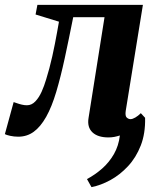

<svg xmlns="http://www.w3.org/2000/svg" viewBox="-54 -553 654 788"><path d="M321.5 215 303 182Q336.5 164 365.2 138.8Q394 113.5 413.5 79.5Q433 45.5 438 3Q427 6.5 415.5 8.8Q404 11 391 11Q347 11 325 -10.2Q303 -31.5 309.5 -69.5L375 -482.5H246.5Q228.5 -392 211.8 -314.5Q195 -237 176.8 -175.8Q158.5 -114.5 135.5 -73.5Q112 -32 84.2 -12Q56.5 8 21 8Q3.5 8 -12.2 4.5Q-28 1 -34 -2.5L2 -134Q7.5 -132.5 16.2 -129.2Q25 -126 35.8 -123.5Q46.5 -121 56.5 -121Q76 -121 91 -136.8Q106 -152.5 116.8 -176.5Q127.5 -200.5 135.2 -226.5Q143 -252.5 148.5 -272.5Q155 -297.5 160.8 -322.8Q166.5 -348 171.2 -372.5Q176 -397 180.2 -420.2Q184.5 -443.5 188 -464L92 -493.5L99.5 -533H532.5L462 -98Q459 -77 466.2 -70.5Q473.5 -64 481.5 -64Q490 -64 501.5 -70.8Q513 -77.5 524 -88.5L541.5 -69.5Q543 -5.5 523.8 44Q504.5 93.5 471.5 129Q438.5 164.5 399.2 186Q360 207.5 321.5 215Z"/></svg>

Font: Merriweather 72pt ExtraBold
Style: Italic
Weight: 800
Italic angle: -7.8°
Version: Version 2.101